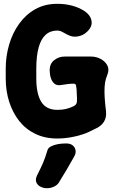

<svg xmlns="http://www.w3.org/2000/svg" viewBox="-20 -706 597 1005"><path d="M280 19Q215 19 164.5 -5.5Q114 -30 80 -73.5Q46 -117 28 -173.5Q10 -230 10 -295V-347Q10 -411 27.5 -471.5Q45 -532 79.5 -580.5Q114 -629 164 -657.5Q214 -686 280 -686Q364 -686 424 -647Q454 -626 459 -597Q464 -568 439 -543L437 -541Q417 -521 388.5 -515.5Q360 -510 334 -524Q319 -532 306 -539Q293 -546 280 -546Q243 -546 218.5 -523.5Q194 -501 182 -456.5Q170 -412 170 -347V-295Q170 -215 196 -173Q222 -131 280 -131Q305 -131 324.5 -135.5Q344 -140 363 -149Q376 -155 380 -164Q384 -173 383 -190.5Q382 -208 381 -237Q380 -250 378 -259Q376 -268 365 -268Q350 -268 335 -266Q320 -264 300 -261Q278 -257 265 -268Q252 -279 246 -298Q240 -317 240 -339Q240 -372 263.5 -391Q287 -410 319 -410H456Q484 -410 507 -397.5Q530 -385 541 -365Q552 -345 544 -321L534 -292Q529 -275 527.5 -250.5Q526 -226 528 -194.5Q530 -163 535 -123Q538 -92 524.5 -69.5Q511 -47 483 -34L442 -14Q440 -13 438 -12.5Q436 -12 433 -10Q397 4 357 11.5Q317 19 280 19ZM289 248Q282 261 264.5 270Q247 279 227 279H223Q207 279 191.5 271Q176 263 170 248Q164 233 174 212Q194 173 205.5 146Q217 119 228 82Q231 69 245.5 61Q260 53 280.5 49Q301 45 321 45H328Q348 45 360.5 55Q373 65 375.5 81Q378 97 368 114Q346 153 329 182Q312 211 289 248Z"/></svg>

Font: Winky Sans
Style: Bold
Weight: 700
Designer: Simon Atzbach
Foundry: typofactur
Version: Version 1.205